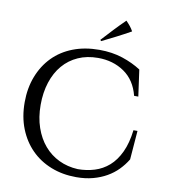

<svg xmlns="http://www.w3.org/2000/svg" viewBox="-97 -984 954 1080"><g transform="rotate(10 380.0 -444.0)"><path d="M411 -770Q443 -805 474 -838Q505 -871 537 -902Q549 -890 560 -876.5Q571 -863 579 -848Q538 -825 498 -804.5Q458 -784 417 -764ZM706 -302 693 -137Q673 -104 646 -76.5Q619 -49 584 -29Q549 -9 506 2.5Q463 14 411 14Q333 14 267 -12Q201 -38 153.5 -86Q106 -134 79.5 -201Q53 -268 53 -351Q53 -432 79 -499Q105 -566 152 -614Q199 -662 266 -688Q333 -714 416 -714Q490 -714 550 -694Q610 -674 656 -644L677 -493H653Q631 -580 567 -624Q503 -668 417 -668Q354 -668 303.5 -645.5Q253 -623 217.5 -581.5Q182 -540 163 -481.5Q144 -423 144 -352Q144 -281 164 -223Q184 -165 219.5 -123.5Q255 -82 304 -58.5Q353 -35 412 -32Q462 -32 507.5 -46Q553 -60 589 -91.5Q625 -123 649.5 -175Q674 -227 683 -302Z"/></g></svg>

Font: Constantine
Style: Regular
Weight: 400
Designer: Dukom Design
Version: Version 1.001;PS 001.001;hotconv 1.0.56;makeotf.lib2.0.21325